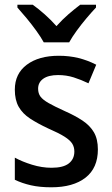

<svg xmlns="http://www.w3.org/2000/svg" viewBox="-20 -786 474 816"><path d="M396 -151Q396 -72 343.5 -31Q291 10 198 10Q149 10 111.5 1.5Q74 -7 43 -22V-116Q74 -99 116 -86Q158 -73 199 -73Q249 -73 272.5 -91.5Q296 -110 296 -142Q296 -161 287 -175.5Q278 -190 254.5 -205Q231 -220 185 -240Q140 -261 108 -282Q76 -303 59.5 -332Q43 -361 43 -405Q43 -473 94 -511Q145 -549 230 -549Q274 -549 313 -539.5Q352 -530 389 -511L356 -432Q325 -447 293.5 -457Q262 -467 227 -467Q186 -467 164 -451.5Q142 -436 142 -409Q142 -389 152 -375.5Q162 -362 186.5 -348Q211 -334 255 -314Q298 -295 330 -274Q362 -253 379 -224Q396 -195 396 -151ZM166 -606Q154 -628 134.5 -655Q115 -682 93.5 -708Q72 -734 54 -754V-766H119Q143 -749 169.5 -725.5Q196 -702 220 -675Q245 -703 270.5 -725Q296 -747 321 -766H388V-754Q370 -735 348 -709Q326 -683 306 -655.5Q286 -628 274 -606Z"/></svg>

Font: Noto Sans Gurmukhi SemiCondensed Medium
Style: Regular
Weight: 500
Width: 4
Designer: Jelle Bosma - Monotype Design Team
Foundry: Monotype Imaging Inc.
Version: Version 2.004; ttfautohint (v1.8.4.7-5d5b)